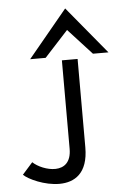

<svg xmlns="http://www.w3.org/2000/svg" viewBox="-56 -730 596 889"><g transform="rotate(-5 242.0 -285.5)"><path d="M19 61C63 105 318 202 318 -40V-451H245V-40C245 87 112 50 67 7ZM99 -469H171L281 -589L391 -469H463L281 -689Z"/></g></svg>

Font: Charger
Style: Regular
Weight: 400
Designer: Jasper
Foundry: Cannot Into Space Fonts
Version: Version 0.98